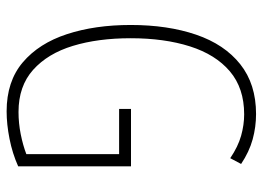

<svg xmlns="http://www.w3.org/2000/svg" viewBox="-124 -640 774 565"><g transform="rotate(90 262.5 -357.0)"><path d="M300 -356H469V-24Q431 -7 388 1.5Q345 10 307 10Q219 10 163 -37.5Q107 -85 80 -167.5Q53 -250 53 -355Q53 -464 81.5 -547.5Q110 -631 168.5 -677.5Q227 -724 315 -724Q353 -724 389.5 -714Q426 -704 462 -680L445 -648Q411 -671 379 -680Q347 -689 316 -689Q239 -689 189.5 -647Q140 -605 116 -529.5Q92 -454 92 -355Q92 -259 114.5 -185Q137 -111 185 -68Q233 -25 309 -25Q342 -25 374.5 -31.5Q407 -38 433 -48V-321H300Z"/></g></svg>

Font: Noto Sans Myanmar UI ExtraCondensed ExtraLight
Style: Regular
Weight: 200
Width: 2
Designer: Monotype Design Team
Foundry: Monotype Imaging Inc.
Version: Version 2.103; ttfautohint (v1.8.4.7-5d5b)